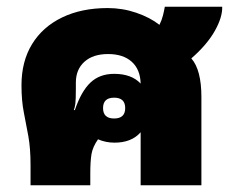

<svg xmlns="http://www.w3.org/2000/svg" viewBox="-20 -552 685 572"><path d="M71 0V-60Q71 -110 64.5 -146Q58 -182 51 -217Q44 -252 44 -298Q44 -369 75.5 -420.5Q107 -472 165 -500Q223 -528 301 -528Q345 -528 386 -514Q427 -500 455 -478Q462 -492 465.5 -506Q469 -520 471 -532H642Q643 -501 620 -460Q597 -419 550 -378Q580 -344 580 -263V0H399V-158Q372 -127 321 -127Q295 -127 272 -137Q256 -114 252.5 -92.5Q249 -71 249 -35V0ZM200 -224H203Q222 -280 249.5 -306Q277 -332 320 -332Q372 -332 399 -303Q398 -345 372.5 -368Q347 -391 302 -391Q257 -391 231.5 -368Q206 -345 206 -306V-289Q206 -255 204.5 -243.5Q203 -232 200 -224ZM320 -199Q353 -199 353 -230Q353 -261 320 -261Q287 -261 287 -230Q287 -199 320 -199Z"/></svg>

Font: Noto Sans Thai Looped UI Black
Style: Regular
Weight: 900
Designer: Cadson Demak Team
Foundry: Cadson Demak Co., Ltd.
Version: Version 1.000